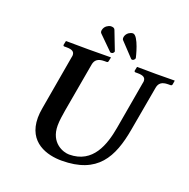

<svg xmlns="http://www.w3.org/2000/svg" viewBox="-144 -959 1094 1109"><g transform="rotate(20 403.5 -404.0)"><path d="M462 -811C452 -804 445 -793 443 -782C441 -770 445 -765 447 -763L528 -677C529 -676 532 -675 535 -675C538 -675 541 -677 543 -678C547 -681 550 -685 551 -689V-692C551 -692 522 -820 487 -820C477 -820 469 -815 462 -811ZM329 -805C319 -798 313 -787 311 -777C311 -775 310 -772 310 -770C310 -764 312 -760 315 -757L400 -673C402 -671 405 -671 407 -671C411 -671 414 -673 417 -674C420 -677 424 -681 424 -686C424 -687 423 -688 423 -689L379 -803C375 -812 368 -815 354 -815C345 -815 335 -809 329 -805ZM638 -569 587 -276C568 -168 526 -36 379 -36C344 -36 260 -63 260 -171C260 -203 266 -236 271 -268L324 -569C329 -597 346 -613 387 -613H401C406 -613 409 -616 410 -621L415 -645L413 -646C413 -646 312 -645 276 -645C237 -645 140 -646 140 -646L138 -645L133 -621C133 -615 136 -613 140 -613H154C188 -613 203 -604 203 -582C203 -578 202 -573 201 -569L143 -235C139.2 -213 137 -193 137 -175C137 -21 263 12 350 12C571 12 636.4 -115.1 668 -293L717 -569C722 -597 738 -613 779 -613H793C798 -613 802 -616 803 -621L807 -645L805 -646C805 -646 727 -645 691 -645C652 -645 577 -646 577 -646L575 -645L570 -621C570 -616 573 -613 577 -613H591C625 -613 640 -604 640 -582C640 -578 639 -573 638 -569Z"/></g></svg>

Font: Linux Libertine O
Style: Bold Italic
Weight: 700
Italic angle: -11.5°
Designer: Philipp H. Poll
Foundry: Philipp H. Poll
Version: Version 4.1.0